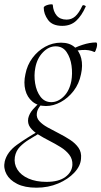

<svg xmlns="http://www.w3.org/2000/svg" viewBox="-63 -590 471 891"><path d="M106 281Q52 281 17 263.5Q-18 246 -33 218Q-48 190 -41 159Q-30 115 15 82.5Q60 50 117 18L124 26Q99 41 73.5 56.5Q48 72 29.5 91Q11 110 6 138Q1 170 17.5 196.5Q34 223 69 238.5Q104 254 153 254Q209 254 240 231.5Q271 209 273 175Q274 148 258.5 128Q243 108 218 92.5Q193 77 165.5 63Q138 49 114 34Q90 19 77 1Q64 -17 68 -41Q73 -63 89.5 -82Q106 -101 131 -123L142 -115Q130 -108 120 -94Q110 -80 108 -65Q105 -44 119.5 -28Q134 -12 158.5 1.5Q183 15 210.5 29Q238 43 262.5 59Q287 75 301.5 96Q316 117 313 146Q311 180 282 211Q253 242 207 261.5Q161 281 106 281ZM150 -98Q112 -98 87.5 -118.5Q63 -139 54.5 -172.5Q46 -206 55 -246Q63 -288 87.5 -321Q112 -354 146.5 -373Q181 -392 220 -392Q259 -392 282.5 -372Q306 -352 314 -319Q322 -286 313 -246Q304 -201 278.5 -168Q253 -135 219 -116.5Q185 -98 150 -98ZM175 -116Q206 -116 232.5 -142Q259 -168 268 -214Q274 -248 269 -285Q264 -322 246 -348.5Q228 -375 195 -375Q163 -375 136 -347Q109 -319 101 -276Q94 -241 100 -203.5Q106 -166 125 -141Q144 -116 175 -116ZM257 -346 256 -353Q286 -371 320 -382Q354 -393 382 -393Q387 -393 387.5 -385.5Q388 -378 385.5 -369Q383 -360 380 -353.5Q377 -347 374 -349Q351 -360 318.5 -358Q286 -356 257 -346ZM226 -470Q180 -470 160 -497.5Q140 -525 140 -554Q140 -559 146.5 -562.5Q153 -566 161 -568Q169 -570 175.5 -570Q182 -570 182 -567Q184 -537 200 -518Q216 -499 246 -499Q269 -499 286 -514Q303 -529 319 -563Q322 -568 329 -565Q336 -562 335 -560Q316 -517 290.5 -493.5Q265 -470 226 -470Z"/></svg>

Font: Cormorant Light
Style: Italic
Weight: 300
Italic angle: -10°
Designer: Christian Thalmann (Catharsis Fonts)
Foundry: Catharsis Fonts
Version: Version 4.000